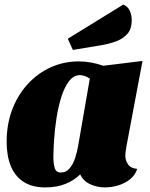

<svg xmlns="http://www.w3.org/2000/svg" viewBox="-20 -798 656 838"><path d="M178 20Q120 20 82.5 -4.5Q45 -29 27 -73.5Q9 -118 9 -179Q9 -255 33 -319Q57 -383 100.5 -430.5Q144 -478 201 -504Q258 -530 324 -530Q377 -530 431 -511L602 -532L532 -160Q531 -152 529 -140Q527 -128 527 -118Q527 -98 539 -80.5Q551 -63 579 -61Q570 -33 547 -15Q524 3 495 11.5Q466 20 438 20Q404 20 373.5 6Q343 -8 330 -37Q304 -11 266 4.5Q228 20 178 20ZM245 -45Q269 -45 284.5 -64Q300 -83 308.5 -110Q317 -137 321 -161L372 -455Q360 -463 349 -466.5Q338 -470 329 -470Q301 -470 281 -443.5Q261 -417 247.5 -374Q234 -331 226.5 -282Q219 -233 216 -187Q213 -141 213 -109Q213 -87 218.5 -66Q224 -45 245 -45ZM298 -580 276 -629 518 -778Q538 -770 546.5 -751Q555 -732 555 -709Q555 -673 537 -651.5Q519 -630 489 -618.5Q459 -607 424 -601Z"/></svg>

Font: Sansita Swashed Light Black
Style: Regular
Weight: 900
Version: Version 1.003